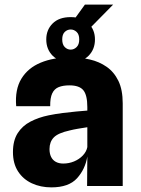

<svg xmlns="http://www.w3.org/2000/svg" viewBox="-20 -804 610 830"><path d="M202 6Q155.5 6 117.8 -11.5Q80 -29 58 -63Q36 -97 36 -146.5Q36 -196 56.2 -228Q76.5 -260 111.5 -278.2Q146.5 -296.5 190.5 -305.5Q220 -311.5 251.2 -315.5Q282.5 -319.5 310.2 -322Q338 -324.5 357.5 -326V-341Q357.5 -393 340.2 -414Q323 -435 280 -435Q252.5 -435 233.8 -427.5Q215 -420 205.8 -400.5Q196.5 -381 197 -345H50Q44 -417 72.5 -463.8Q101 -510.5 156 -533.2Q211 -556 285 -556Q328 -556 368.5 -546.8Q409 -537.5 441 -515.2Q473 -493 491.8 -454.5Q510.5 -416 510.5 -357V0H356.5L357.5 -127.5Q348.5 -72.5 312.8 -33.2Q277 6 202 6ZM253.5 -97Q278 -97 300.2 -106.2Q322.5 -115.5 338 -131.8Q353.5 -148 357.5 -168V-254Q337.5 -251 317 -247.5Q296.5 -244 281 -240Q231 -229 212.5 -209.8Q194 -190.5 194 -159.5Q194 -140 200.8 -126Q207.5 -112 221 -104.5Q234.5 -97 253.5 -97ZM285.5 -535.5Q235 -535.5 207.5 -563.2Q180 -591 180 -633.5Q180 -675 207.5 -702.5Q235 -730 285.5 -730Q336 -730 363.2 -702.5Q390.5 -675 390.5 -633.5Q390.5 -591 363.2 -563.2Q336 -535.5 285.5 -535.5ZM285.5 -589.5Q300 -589.5 311.2 -600.5Q322.5 -611.5 322.5 -633.5Q322.5 -655.5 311.2 -666Q300 -676.5 285.5 -676.5Q271 -676.5 260 -666Q249 -655.5 249 -633.5Q249 -611.5 260 -600.5Q271 -589.5 285.5 -589.5ZM275 -684.5 347 -784H469L371 -684.5Z"/></svg>

Font: Spline Sans
Style: Regular
Weight: 400
Designer: Eben Sorkin, Mirko Velimirovic
Foundry: Sorkin Type
Version: Version 1.001